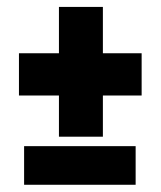

<svg xmlns="http://www.w3.org/2000/svg" viewBox="-20 -523 455 544"><path d="M364.3 -108.9V0.5H48.3V-108.9ZM33.7 -372.1H147V-503.4H271.5V-372.1H381.3V-252.4H271.5V-135.7H147V-252.4H33.7Z"/></svg>

Font: Bevan
Style: Regular
Weight: 400
Foundry: vernon adams
Version: Version 1.000